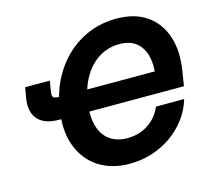

<svg xmlns="http://www.w3.org/2000/svg" viewBox="-106 -865 1097 1002"><g transform="rotate(-15 442.0 -364.0)"><path d="M477.1 11.2Q379.4 11.2 309.3 -34.2Q239.3 -79.6 208.3 -163.8Q177.2 -248 196.8 -364.3Q210.4 -449.2 246.8 -518.1Q283.2 -586.9 336.9 -636.2Q390.6 -685.5 458.3 -712.2Q525.9 -738.8 602.5 -738.8Q702.1 -738.8 766.6 -693.6Q831.1 -648.4 856.9 -568.8Q882.8 -489.3 865.7 -385.3L853 -306.6H284.2L303.2 -420.9H760.3L723.1 -397.5Q732.4 -454.1 720.9 -501.7Q709.5 -549.3 675.5 -577.9Q641.6 -606.4 583.5 -606.4Q524.4 -606.4 475.6 -576.9Q426.8 -547.4 393.6 -493.2Q360.4 -439 347.7 -364.3Q335.4 -289.1 349.4 -234.4Q363.3 -179.7 401.9 -150.4Q440.4 -121.1 500.5 -121.1Q531.7 -121.1 560.3 -129.6Q588.9 -138.2 612.8 -154.1Q636.7 -169.9 655 -192.1Q673.3 -214.4 684.6 -241.7H836.9Q820.3 -185.5 785.6 -139.2Q751 -92.8 702.9 -59.1Q654.8 -25.4 597.2 -7.1Q539.6 11.2 477.1 11.2ZM51.3 -516.1H184.6L176.3 -467.3Q172.9 -447.8 174.6 -437.7Q176.3 -427.7 185.3 -424.6Q194.3 -421.4 212.9 -421.4H253.9L234.9 -306.2H178.7Q101.1 -306.2 65.4 -345.9Q29.8 -385.7 41.5 -459Z"/></g></svg>

Font: Inter 28pt
Style: Bold Italic
Weight: 700
Italic angle: -9.3988°
Designer: Rasmus Andersson
Foundry: rsms
Version: Version 4.001;git-66647c0bb